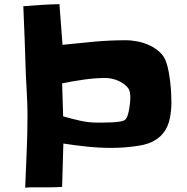

<svg xmlns="http://www.w3.org/2000/svg" viewBox="-20 -834 882 904"><path d="M787.1 -355.5Q787.1 -312.5 779.8 -277.3Q772.5 -242.2 754.9 -215.8Q737.3 -189.5 707 -171.9Q676.8 -154.3 630.9 -147.5Q599.6 -142.6 567.4 -140.1Q535.2 -137.7 502.9 -137.7Q447.3 -137.7 390.6 -143.6Q334 -149.4 278.3 -158.2L272.5 45.9Q244.1 47.9 217.3 47.9Q190.4 47.9 162.1 47.9Q145.5 47.9 130.4 47.9Q115.2 47.9 98.6 49.8Q101.6 -34.2 105.5 -117.2Q109.4 -200.2 109.4 -285.2V-295.9Q109.4 -343.8 106.4 -390.6Q103.5 -437.5 101.6 -485.4Q99.6 -565.4 96.2 -645.5Q92.8 -725.6 89.8 -804.7Q133.8 -808.6 175.3 -811Q216.8 -813.5 259.8 -814.5L274.4 -623Q347.7 -630.9 422.4 -637.7Q497.1 -644.5 572.3 -644.5Q598.6 -644.5 628.4 -638.7Q658.2 -632.8 685.1 -620.1Q711.9 -607.4 732.9 -587.9Q753.9 -568.4 762.7 -541Q769.5 -521.5 773.9 -497.6Q778.3 -473.6 781.2 -448.7Q784.2 -423.8 785.6 -399.9Q787.1 -376 787.1 -355.5ZM593.8 -373Q593.8 -383.8 591.8 -397.5Q589.8 -411.1 582 -420.9Q562.5 -443.4 533.7 -455.1Q504.9 -466.8 475.6 -466.8Q427.7 -466.8 373.5 -459Q319.3 -451.2 272.5 -441.4L277.3 -286.1Q314.5 -275.4 355.5 -266.1Q396.5 -256.8 434.6 -256.8Q444.3 -256.8 464.8 -256.8Q485.4 -256.8 507.3 -257.8Q529.3 -258.8 547.9 -262.2Q566.4 -265.6 572.3 -273.4Q578.1 -280.3 582 -293.5Q585.9 -306.6 588.4 -321.3Q590.8 -335.9 592.3 -350.1Q593.8 -364.3 593.8 -373Z"/></svg>

Font: Slackey
Style: Regular
Weight: 400
Designer: Squid
Foundry: Font Diner, Inc DBA Sideshow
Version: Version 1.000